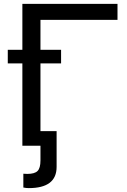

<svg xmlns="http://www.w3.org/2000/svg" viewBox="-20 -749 654 987"><path d="M188 -493H294V-423H188V-75Q188 -75 271 -75V109Q271 218 128 218Q115 218 100 215Q100 215 100 144Q117 145 120 145Q158 145 173 130Q188 115 188 76V0H95V-423H20V-493H95V-729H584V-647H188Z"/></svg>

Font: ColatingCofangSans
Style: Regular
Weight: 400
Foundry: GNU
Version: Version 412.227;June 27, 2022;FontCreator 11.0.0.2412 32-bit